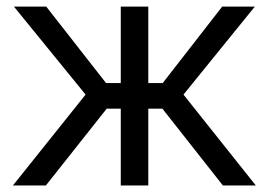

<svg xmlns="http://www.w3.org/2000/svg" viewBox="-20 -566 820 586"><path d="M19.5 0 241.2 -277.3 22.5 -545.9H121.1L303.7 -312.5H348.6V-545.9H432.6V-312.5H476.6L658.2 -545.9H757.8L540 -277.3L760.7 0H660.2L475.6 -234.4H432.6V0H348.6V-234.4H305.7L120.1 0Z"/></svg>

Font: Inter Tight
Style: Regular
Weight: 400
Designer: Rasmus Andersson
Foundry: rsms
Version: Version 3.002